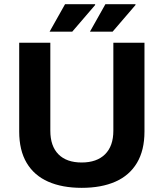

<svg xmlns="http://www.w3.org/2000/svg" viewBox="-20 -892 788 924"><path d="M373.2 12Q279.3 12 211.8 -17.8Q144.3 -47.5 108.3 -108.1Q72.4 -168.7 72.4 -259V-686.4H222.2V-262.8Q222.2 -189 261.2 -149.5Q300.2 -110 373 -110Q445.7 -110 485.6 -149.5Q525.5 -189 525.5 -262.8V-686.4H675.3V-259Q675.3 -168.7 639.1 -108.1Q602.9 -47.5 535.4 -17.8Q467.9 12 373.2 12ZM412.8 -739.5 487.2 -871.7H631.4L632.6 -868.5L521.8 -739.5ZM218.6 -739.5 293 -871.7H437.2L438.4 -868.5L327.6 -739.5Z"/></svg>

Font: Archivo SemiBold
Style: Regular
Weight: 600
Designer: Hector Gatti
Foundry: Omnibus-Type
Version: Version 2.001